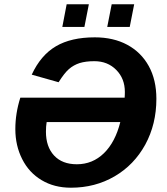

<svg xmlns="http://www.w3.org/2000/svg" viewBox="-20 -874 788 904"><path d="M566.9 -414.1Q567.4 -420.4 567.6 -427.2Q567.9 -434.1 567.9 -440.9Q567.9 -503.9 527.3 -544.9Q486.8 -585.9 424.3 -585.9Q383.8 -585.9 355 -577.1Q326.7 -567.9 304.9 -549.1Q283.2 -530.3 255.9 -486.8L129.4 -522.5Q171.9 -614.3 243.4 -656.2Q314.9 -698.2 426.3 -698.2Q514.2 -698.2 579.3 -663.1Q644.5 -627.9 680.4 -563Q716.3 -498 716.3 -408.7Q716.3 -289.6 664.1 -193.4Q611.3 -97.2 519.5 -43.7Q427.7 9.8 314 9.8Q234.9 9.8 175.8 -25.9Q116.7 -61 84.5 -124.8Q52.2 -188.5 52.2 -266.1Q52.2 -340.3 75.7 -414.1ZM341.8 -100.6Q416 -100.6 469.5 -152.8Q522.9 -205.1 546.4 -299.3H199.7Q196.3 -279.3 196.3 -253.9Q196.3 -183.1 234.6 -141.8Q272.9 -100.6 341.8 -100.6ZM611.8 -854 590.8 -747.1H484.9L505.9 -854ZM398.4 -854 377.4 -747.1H273.4L293.9 -854Z"/></svg>

Font: Arimo
Style: Italic
Weight: 400
Italic angle: -12°
Designer: Steve Matteson
Foundry: Monotype Imaging Inc.
Version: Version 1.33